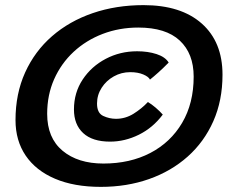

<svg xmlns="http://www.w3.org/2000/svg" viewBox="-20 -695 912 749"><path d="M373.5 34Q269 34 194.5 2.2Q120 -29.5 80.2 -88Q40.5 -146.5 40.5 -226.5Q40.5 -329.5 78 -412.2Q115.5 -495 183 -553.8Q250.5 -612.5 341.8 -643.8Q433 -675 540 -675Q686 -675 767 -603.2Q848 -531.5 848 -403.5Q848 -303 812.2 -222.2Q776.5 -141.5 712.2 -84.2Q648 -27 561.5 3.5Q475 34 373.5 34ZM383.5 -57Q487 -57 566.2 -98.2Q645.5 -139.5 690.5 -215.8Q735.5 -292 735.5 -396Q735.5 -486 681.2 -536.8Q627 -587.5 519.5 -587.5Q445.5 -587.5 380.8 -562.8Q316 -538 267.2 -492.8Q218.5 -447.5 191.2 -386Q164 -324.5 164 -251Q164 -157 224 -107Q284 -57 383.5 -57ZM409.5 -142.5Q340.5 -142.5 304.5 -175.8Q268.5 -209 268.5 -268Q268.5 -333.5 302.5 -384.8Q336.5 -436 392.5 -465.5Q448.5 -495 515 -495Q557 -495 590.8 -484Q624.5 -473 638 -451Q618.5 -431 598.5 -413Q578.5 -395 565 -384.5Q560 -395.5 539 -404.5Q518 -413.5 488 -413.5Q453.5 -413.5 424 -397Q394.5 -380.5 376.5 -352.5Q358.5 -324.5 358.5 -291Q358.5 -254 382.5 -242.8Q406.5 -231.5 432.5 -231.5Q469 -231.5 500.8 -251.2Q532.5 -271 557 -297Q571.5 -288.5 587.5 -274.8Q603.5 -261 615 -248Q576.5 -196.5 521.8 -169.5Q467 -142.5 409.5 -142.5Z"/></svg>

Font: Grandstander Medium
Style: Italic
Weight: 500
Italic angle: -15°
Designer: Tyler Finck
Foundry: Etcetera Type Co
Version: Version 1.200; ttfautohint (v1.8.3)